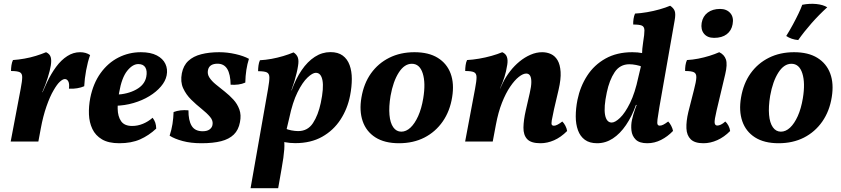

<svg xmlns="http://www.w3.org/2000/svg" viewBox="-20 -740 4400 1004"><path d="M220.9 -467Q240 -458.3 245.1 -441.5Q250.1 -424.7 245.6 -397.3Q241.6 -371.7 229.8 -334Q218.1 -296.3 201.1 -257.9H202.6L225.8 -309.6Q247.3 -355 273.7 -390.7Q300.2 -426.5 331.8 -446.7Q363.3 -467 398.6 -467Q429.2 -467 451.2 -452.1Q438.5 -416.3 430.4 -372.2Q422.3 -328.1 420.4 -289.1Q404.6 -282 383.5 -278.5Q362.3 -274.9 340.6 -276.4Q343.6 -302 337.2 -314.3Q330.8 -326.6 319.1 -326.6Q308.6 -326.6 293.5 -313.1Q278.4 -299.6 260.2 -267.8Q241.6 -236.8 223.2 -184.2Q204.9 -131.6 193.4 -68.6L180.6 0H35.9L88.2 -275.9Q96.2 -317.1 96.1 -336.8Q96.1 -356.6 82.9 -362.6Q69.6 -368.7 37.6 -368.7Q37.6 -383.3 39.9 -398.8Q42.2 -414.3 47.8 -426Q76.8 -428 107.8 -433.5Q138.7 -438.9 167.8 -447.9Q197 -456.9 220.9 -467Z M603.6 9Q547.6 9 513.4 -11.2Q479.2 -31.4 463 -65.7Q446.7 -100 445.1 -142Q443.5 -184.1 452 -227.8Q467.5 -304.5 506.1 -357.9Q544.7 -411.4 599.3 -439.2Q654 -467 716.7 -467Q767.7 -467 799.9 -450.2Q832 -433.5 844.9 -405.9Q857.9 -378.3 851.4 -345.6Q845.4 -315.7 821.5 -287.7Q797.6 -259.6 761.1 -237.3Q724.5 -214.9 678.4 -201.4Q632.3 -187.8 581.5 -186.8L584.5 -244.7Q647.3 -247.1 691.8 -271.6Q736.4 -296 744.8 -337.8Q750.8 -368.8 740.3 -386.9Q729.8 -405 703.3 -405Q673.4 -405 644.9 -369.3Q616.5 -333.7 603.1 -256.7Q594.5 -212 595.3 -171.6Q596 -131.1 613.3 -106.2Q630.6 -81.3 671.2 -81.3Q699.9 -81.3 727.5 -92.7Q755.1 -104.1 778 -124.2Q787.5 -111.9 792 -98.6Q796.5 -85.4 796.9 -67.5Q758.1 -31.3 712.5 -11.1Q666.9 9 603.6 9Z M1126.6 -467Q1168.8 -467 1211.7 -457.2Q1254.5 -447.4 1281.7 -432.4Q1264.2 -377.7 1262.7 -308.2Q1245.9 -300.6 1226.1 -298.1Q1206.3 -295.5 1186 -297.1Q1185 -351.9 1168.3 -379.4Q1151.5 -406.9 1117.5 -406.9Q1096.9 -406.9 1084 -398.8Q1071.1 -390.7 1067.6 -373.7Q1063.1 -352.7 1075.2 -334.3Q1087.2 -315.8 1109.1 -298.1Q1130.9 -280.3 1155.2 -261.1Q1179.5 -241.9 1200.4 -219.2Q1221.2 -196.5 1231.7 -167.5Q1242.3 -138.6 1234.8 -101.1Q1227.3 -60.4 1202.6 -36.4Q1178 -12.4 1136.3 -1.7Q1094.6 9 1033.2 9Q977.8 9 935.3 -2.5Q892.7 -13.9 867 -30.5Q877.1 -61 881.9 -91.6Q886.7 -122.3 887.7 -154.1Q922.2 -167.2 965.5 -163.1Q965 -111 982 -82.4Q999 -53.7 1039.7 -53.7Q1062.9 -53.7 1075.5 -62.9Q1088.1 -72 1091 -85.8Q1096 -108.2 1078.7 -128.6Q1061.4 -149 1033.8 -171Q1006.2 -192.9 979.6 -219.1Q953 -245.3 937.7 -278.8Q922.4 -312.3 930.9 -356.8Q938.9 -397.6 964.8 -421.6Q990.6 -445.7 1032.1 -456.3Q1073.5 -467 1126.6 -467Z M1290.3 244 1381.7 -275.4Q1389.1 -316.7 1388.6 -336.2Q1388.1 -355.6 1374.9 -361.7Q1361.6 -367.7 1329.6 -367.7Q1329.6 -382.4 1331.7 -397.6Q1333.7 -412.8 1339.3 -425Q1368.4 -426.5 1399.8 -432.2Q1431.3 -438 1461.2 -446.9Q1491.1 -455.9 1515 -466Q1532.1 -454.8 1537.6 -438.8Q1543.1 -422.7 1538.6 -396.3Q1536.2 -379.4 1531.1 -358.3Q1526.1 -337.3 1519.9 -316.2Q1513.6 -295.1 1507.2 -278.2L1496.2 -245L1462.5 -23.4Q1469.1 2.6 1466.5 41Q1463.9 79.4 1452.3 143.2L1434.6 244ZM1427.7 -8.1 1471.3 -68.4Q1484.2 -62 1503.7 -58.2Q1523.3 -54.5 1539.1 -54.5Q1589.1 -54.5 1616.5 -96.3Q1643.9 -138 1657.4 -202.1Q1673.8 -279.8 1666.3 -319.6Q1658.9 -359.3 1631.5 -359.3Q1614.5 -359.3 1588.2 -334.6Q1561.9 -309.9 1535.9 -257.7Q1509.9 -205.5 1492.5 -122.5L1473.5 -42.5L1435.9 -49.5L1484.6 -267.2H1504.9Q1526.5 -327.6 1557.2 -372.8Q1587.9 -417.9 1626.1 -442.7Q1664.3 -467.5 1707.9 -467.5Q1747.5 -467.5 1772 -449.5Q1796.5 -431.5 1808.1 -399.7Q1819.7 -368 1819.7 -327.2Q1819.7 -286.4 1810.8 -240.8Q1797.3 -171.1 1760.4 -114.5Q1723.5 -57.9 1664.4 -24.7Q1605.2 8.5 1524 8.5Q1496 8.5 1470.8 3.7Q1445.5 -1 1427.7 -8.1Z M2066.5 9Q1990.9 9 1942.9 -21.7Q1895 -52.4 1876.5 -106.4Q1858 -160.4 1870 -230Q1882.4 -303.6 1920 -356.4Q1957.7 -409.1 2015.7 -438Q2073.8 -467 2147.4 -467Q2221.5 -467 2269.2 -437.5Q2316.9 -408 2336.4 -355.5Q2355.9 -302.9 2344.4 -232.3Q2332.9 -159.2 2295.1 -104.7Q2257.2 -50.3 2199.2 -20.6Q2141.1 9 2066.5 9ZM2078.5 -51.5Q2103.8 -51.5 2126.4 -72.6Q2148.9 -93.7 2166.6 -132.8Q2184.2 -171.9 2193.2 -225.9Q2206.5 -305.8 2190.6 -356.1Q2174.7 -406.5 2133.4 -406.5Q2094.6 -406.5 2065.1 -360.4Q2035.7 -314.3 2022.3 -239Q2012.8 -181.5 2016.6 -139.4Q2020.3 -97.3 2036.5 -74.4Q2052.7 -51.5 2078.5 -51.5Z M2412.3 0 2464.2 -275.9Q2472.1 -317.1 2471.9 -336.8Q2471.6 -356.6 2458.1 -362.6Q2444.6 -368.7 2412.6 -368.7Q2412.6 -383.3 2414.7 -398.8Q2416.7 -414.3 2422.3 -426Q2451.4 -427.5 2484.9 -433.2Q2518.5 -438.9 2550.4 -447.9Q2582.4 -456.9 2606.3 -467Q2624.4 -459.4 2630.5 -442.9Q2636.5 -426.3 2632.6 -402Q2626.7 -364.7 2617.9 -337.3Q2609.2 -309.8 2595 -278L2573.2 -88.2L2556.6 0ZM2815.3 -467Q2840.2 -467 2861.3 -457.2Q2882.5 -447.3 2895.7 -424.8Q2909 -402.2 2911.5 -364.2Q2913.9 -326.2 2901 -270.8L2877.2 -169.2Q2868.3 -128.9 2865.3 -110.7Q2862.3 -92.5 2865.6 -87.5Q2868.9 -82.5 2876.3 -82.5Q2884.7 -82.5 2896.3 -88.6Q2907.8 -94.7 2920.3 -104.6Q2929.4 -96.1 2936.5 -82.3Q2943.6 -68.5 2945.6 -54.9Q2912.6 -21.9 2877.3 -6.5Q2842 9 2806.1 9Q2756.7 9 2736.6 -12.6Q2716.6 -34.2 2717.2 -73Q2717.8 -111.9 2729.3 -162.4L2750.1 -253.2Q2758.4 -288.6 2758.4 -311.2Q2758.5 -333.7 2751.7 -344.5Q2745 -355.4 2731.9 -355.4Q2715 -355.4 2692.9 -337.9Q2670.8 -320.5 2647.7 -286.5Q2624.6 -252.6 2604.9 -202.8Q2585.3 -153 2573.2 -88.2L2569.9 -223.7L2611.6 -311Q2626.2 -340.2 2648 -368.2Q2669.8 -396.3 2696.9 -418.5Q2723.9 -440.7 2754.3 -453.8Q2784.6 -467 2815.3 -467Z M3364.7 9Q3323.4 9 3304.2 -10.2Q3285 -29.4 3281.9 -57.8Q3278.8 -86.3 3284.7 -113.2Q3287.2 -125.8 3291.9 -141.5Q3296.6 -157.3 3302.6 -173.8Q3308.6 -190.4 3314.2 -204.2L3343.5 -395Q3336.3 -419 3337 -452.1Q3337.7 -485.3 3343.1 -519.4Q3350.1 -561.6 3349.8 -581.1Q3349.5 -600.5 3336.6 -606.1Q3323.6 -611.7 3291.1 -611.7Q3290.6 -625.9 3292.9 -641.3Q3295.2 -656.8 3300.7 -669Q3329.8 -670.5 3363.3 -676.2Q3396.9 -681.9 3428.6 -690.9Q3460.4 -699.9 3484.3 -710Q3502.4 -698.2 3508.2 -682.4Q3513.9 -666.7 3507.9 -633.5L3428 -179.6Q3420.6 -136 3418.1 -115.5Q3415.6 -94.9 3418.9 -88.9Q3422.1 -83 3429.6 -83Q3438.5 -83 3448.3 -87.9Q3458.2 -92.8 3474.1 -104.6Q3482.6 -96.1 3489.8 -82.3Q3496.9 -68.5 3499.4 -55.3Q3471.2 -25.8 3436.8 -8.4Q3402.4 9 3364.7 9ZM3382.7 -450.3 3339.1 -390.1Q3326.2 -396.5 3306.6 -400.2Q3287.1 -404 3271.3 -404Q3221.8 -404 3194.1 -362.5Q3166.4 -321 3153 -256.4Q3136.6 -179.2 3144 -139.2Q3151.5 -99.2 3178.9 -99.2Q3196.4 -99.2 3222.4 -123.9Q3248.4 -148.6 3274.5 -201.3Q3300.5 -254 3317.9 -336L3336.9 -416L3374.5 -409L3325.8 -191.3H3305.5Q3284.4 -131.4 3253.4 -86Q3222.5 -40.6 3184.5 -15.8Q3146.6 9 3102.5 9Q3062.9 9 3038.4 -9Q3013.8 -27 3002.3 -58.8Q2990.7 -90.5 2990.7 -131.5Q2990.7 -172.6 2999.6 -217.7Q3014 -287.9 3050.5 -344.2Q3086.9 -400.6 3146.3 -433.8Q3205.7 -467 3286.4 -467Q3314.9 -467 3339.9 -462.2Q3364.9 -457.4 3382.7 -450.3Z M3658.4 9Q3612.9 9 3591.9 -11.6Q3571 -32.2 3569.4 -68.9Q3567.9 -105.6 3579.4 -154.3L3608.9 -270.1Q3620.3 -313.3 3621.2 -334.5Q3622.1 -355.6 3608.6 -362.2Q3595.1 -368.7 3562.6 -368.7Q3562.2 -383.3 3564.4 -398.6Q3566.7 -413.8 3572.3 -426Q3601.4 -427.5 3631.7 -433.4Q3662 -439.4 3690.1 -448.1Q3718.1 -456.9 3741.1 -467Q3767.4 -454.5 3776 -429Q3784.6 -403.4 3772.3 -351.9L3727.2 -162Q3715.3 -112 3717 -97.7Q3718.7 -83.5 3731.1 -83.5Q3739.1 -83.5 3749.7 -88.4Q3760.3 -93.3 3772.7 -104.6Q3781.7 -97 3789.1 -83Q3796.5 -69 3798 -54.9Q3766.9 -23.3 3730.9 -7.2Q3694.8 9 3658.4 9ZM3714.1 -542Q3679.1 -542 3661.4 -563.7Q3643.6 -585.5 3649.1 -620.3Q3655.1 -655.1 3680.7 -674.2Q3706.3 -693.3 3745.4 -693.3Q3779.8 -693.3 3798.9 -671.4Q3817.9 -649.4 3810.9 -613Q3804.9 -579.7 3780.1 -560.9Q3755.3 -542 3714.1 -542Z M4051.5 9Q3975.9 9 3927.9 -21.7Q3880 -52.4 3861.5 -106.4Q3843 -160.4 3855 -230Q3867.4 -303.6 3905 -356.4Q3942.7 -409.1 4000.7 -438Q4058.8 -467 4132.4 -467Q4206.5 -467 4254.2 -437.5Q4301.9 -408 4321.4 -355.5Q4340.9 -302.9 4329.4 -232.3Q4317.9 -159.2 4280.1 -104.7Q4242.2 -50.3 4184.2 -20.6Q4126.1 9 4051.5 9ZM4063.5 -51.5Q4088.8 -51.5 4111.4 -72.6Q4133.9 -93.7 4151.6 -132.8Q4169.2 -171.9 4178.2 -225.9Q4191.5 -305.8 4175.6 -356.1Q4159.7 -406.5 4118.4 -406.5Q4079.6 -406.5 4050.1 -360.4Q4020.7 -314.3 4007.3 -239Q3997.8 -181.5 4001.6 -139.4Q4005.3 -97.3 4021.5 -74.4Q4037.7 -51.5 4063.5 -51.5ZM4175.1 -715Q4212.9 -722.5 4248.6 -719Q4284.2 -715.4 4305.8 -701.9Q4263.1 -663.2 4223.6 -618.4Q4184.2 -573.7 4154 -530.5Q4118.3 -533.6 4091.3 -551.8Q4109.7 -581.1 4125.9 -611.1Q4142.1 -641 4155.1 -668.1Q4168.1 -695.1 4175.1 -715Z"/></svg>

Font: Vollkorn
Style: Italic
Weight: 400
Italic angle: -11°
Designer: Friedrich Althausen
Foundry: Friedrich Althausen
Version: Version 5.001